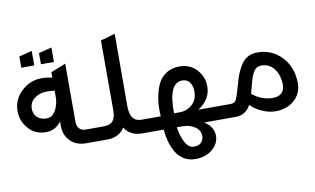

<svg xmlns="http://www.w3.org/2000/svg" viewBox="-93 -939 2273 1385"><g transform="rotate(-10 1043.0 -246.5)"><path d="M319 -548 428 -592V-163Q428 -133 445 -115.5Q462 -98 491 -98H586V0H478Q405 0 362 -43.5Q319 -87 319 -155V-188Q276 -129 206 -129Q129 -129 79.5 -184.5Q30 -240 30 -314Q30 -399 93.5 -458.5Q157 -518 241 -518Q278 -518 319 -509ZM111 -618V-700L206 -724V-618ZM134 -313Q134 -276 158.5 -251Q183 -226 228 -226Q266 -226 289.5 -261.5Q313 -297 319 -352V-413Q281 -417 264 -417Q209 -417 171.5 -388.5Q134 -360 134 -313ZM255 -618V-700L350 -724V-618Z M816 -211Q816 -98 900 -98H995V0H887Q801 0 760 -65Q718 0 632 0H523V-98H619Q670 -98 690.5 -122.5Q711 -147 711 -202V-712L817 -742Z M1311 -232Q1311 -273 1292.5 -299.5Q1274 -326 1238 -326Q1135 -326 1139 -103H1182Q1233 -103 1272 -137.5Q1311 -172 1311 -232ZM933 0V-98H1041Q1036 -160 1043.5 -216Q1051 -272 1071.5 -321.5Q1092 -371 1134 -400Q1176 -429 1234 -429Q1312 -429 1360.5 -376.5Q1409 -324 1409 -253Q1409 -157 1316 -98H1537V0H1342Q1409 44 1409 108Q1409 165 1360 207Q1311 249 1234 249Q1187 249 1151 227Q1115 205 1093.5 168Q1072 131 1060.5 89Q1049 47 1045 0ZM1141 0Q1151 67 1176 113Q1201 159 1238 159Q1275 159 1293 140.5Q1311 122 1311 93Q1311 50 1272.5 25Q1234 0 1182 0Z M1862 -88Q1901 -88 1924 -108.5Q1947 -129 1948 -166Q1947 -242 1911.5 -287.5Q1876 -333 1820 -333Q1798 -333 1782 -322.5Q1766 -312 1754.5 -287.5Q1743 -263 1737 -243Q1731 -223 1721 -184Q1715 -158 1711 -145Q1779 -88 1862 -88ZM1474 0V-98H1551Q1581 -98 1592.5 -118Q1604 -138 1625 -214Q1638 -264 1651 -298Q1664 -332 1685 -365Q1706 -398 1736 -414.5Q1766 -431 1806 -431Q1912 -431 1983 -356.5Q2054 -282 2056 -167Q2058 -90 2003.5 -40Q1949 10 1863 10Q1817 10 1766.5 -12Q1716 -34 1683 -68Q1646 0 1573 0Z"/></g></svg>

Font: LT Superior Semi-bold
Style: Regular
Weight: 600
Designer: Daniel Lyons
Foundry: LyonsType
Version: Version 1.0